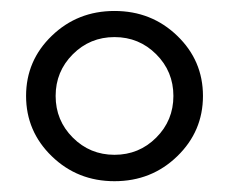

<svg xmlns="http://www.w3.org/2000/svg" viewBox="-20 -776 420 352"><path d="M304.9 -489.5Q257.8 -443.8 189.9 -443.8Q122.1 -443.8 75 -489.5Q27.8 -535.2 27.8 -600.1Q27.8 -665 75 -710.4Q122.1 -755.9 189.9 -755.9Q257.8 -755.9 304.9 -710.4Q352.1 -665 352.1 -600.1Q352.1 -535.2 304.9 -489.5ZM113.5 -523.7Q145 -492.2 189.9 -492.2Q234.9 -492.2 266.4 -523.7Q297.9 -555.2 297.9 -600.1Q297.9 -645 266.4 -676.5Q234.9 -708 189.9 -708Q145 -708 113.5 -676.5Q82 -645 82 -600.1Q82 -555.2 113.5 -523.7Z"/></svg>

Font: Oakes Grotesk
Style: Medium
Weight: 500
Designer: Samuel Oakes
Foundry: Samuel Oakes
Version: Version 1.0 | wf-rip DC20170320